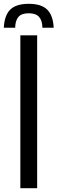

<svg xmlns="http://www.w3.org/2000/svg" viewBox="-47 -985 301 1005"><path d="M103.5 -965Q169.5 -965 200.2 -934.5Q231 -904 234 -840H175Q174.5 -877.5 157.5 -896.5Q140.5 -915.5 103.5 -915.5Q65 -915.5 49 -896Q33 -876.5 32.5 -840H-27Q-24 -904.5 6.8 -934.8Q37.5 -965 103.5 -965ZM59.5 0V-800H147.5V0Z"/></svg>

Font: Big Shoulders Text Thin Medium
Style: Regular
Weight: 500
Version: Version 2.002